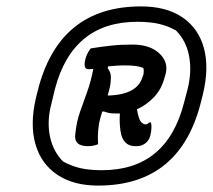

<svg xmlns="http://www.w3.org/2000/svg" viewBox="-20 -780 664 599"><path d="M420 -760Q499 -760 549 -726Q599 -692 616 -630.5Q633 -569 613 -486L608 -466Q544 -201 286 -201Q209 -201 158.5 -235Q108 -269 90.5 -330.5Q73 -392 92 -474L97 -494Q162 -760 420 -760ZM408 -712Q206 -712 151 -501L141 -459Q126 -404 135.5 -356Q145 -308 177 -276Q203 -262 230.5 -255.5Q258 -249 298 -249Q500 -249 554 -459L565 -501Q579 -556 570 -604.5Q561 -653 529 -685Q504 -699 476 -705.5Q448 -712 408 -712ZM393 -641Q447 -641 476.5 -614Q506 -587 497 -550L494 -540Q484 -501 459.5 -476Q435 -451 407 -439Q409 -432 410 -425Q415 -404 421.5 -398Q428 -392 434 -392Q441 -392 445 -398H451Q454 -385 451 -367Q448 -345 435.5 -334.5Q423 -324 407 -324H402Q363 -324 356 -371Q354 -384 353.5 -397.5Q353 -411 354 -426Q351 -426 348 -426H341Q328 -426 320.5 -427.5Q313 -429 305 -432H299Q296 -423 293.5 -413.5Q291 -404 289 -395Q286 -374 285.5 -360Q285 -346 286 -330Q271 -324 254 -324Q209 -324 215 -363Q219 -401 230 -432Q241 -463 252.5 -495Q264 -527 271 -565Q261 -564 256 -564Q238 -564 247 -598Q252 -615 263 -629Q294 -634 325 -637.5Q356 -641 393 -641ZM325 -522Q324 -513 321.5 -503Q319 -493 316 -482Q409 -484 425 -541L427 -546Q430 -558 427 -568Q418 -572 404 -574Q390 -576 370 -576Q355 -576 342 -575Q329 -574 317 -573L316 -567Q323 -558 325 -548.5Q327 -539 325 -522Z"/></svg>

Font: Recursive Mn Csl St SmB
Style: Italic
Weight: 600
Italic angle: -15°
Monospace: yes
Version: Version 1.079;hotconv 1.0.112;makeotfexe 2.5.65598; ttfautoh